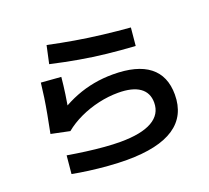

<svg xmlns="http://www.w3.org/2000/svg" viewBox="-137 -955 1273 1169"><g transform="rotate(-20 500.0 -370.5)"><path d="M495 42Q440 42 376 37Q312 32 252.5 24Q193 16 148 7L159 -110Q218 -100 278 -92Q338 -84 394 -79.5Q450 -75 495 -75Q631 -75 700.5 -114.5Q770 -154 770 -230Q770 -294 722.5 -327.5Q675 -361 583 -361Q520 -361 456 -346.5Q392 -332 334 -305Q276 -278 231 -241L111 -266Q124 -331 134 -385Q144 -439 151 -486.5Q158 -534 163 -580L292 -570Q287 -517 279 -461.5Q271 -406 260 -350L241 -378Q295 -411 351.5 -433Q408 -455 467.5 -466Q527 -477 591 -477Q747 -477 826 -415.5Q905 -354 905 -233Q905 -96 802.5 -27Q700 42 495 42ZM782 -592Q686 -598 599.5 -607.5Q513 -617 427.5 -632Q342 -647 249 -668L274 -783Q358 -765 443.5 -750.5Q529 -736 617 -725.5Q705 -715 793 -708Z"/></g></svg>

Font: M PLUS 2
Style: Bold
Weight: 700
Designer: Coji Morishita
Foundry: UNDERFOREST DESIGN
Version: Version 1.001